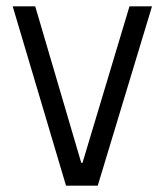

<svg xmlns="http://www.w3.org/2000/svg" viewBox="-20 -585 519 605"><path d="M188 0 20 -565H91L236 -72H240L388 -565H459L288 0Z"/></svg>

Font: Space Grotesk
Style: Regular
Weight: 400
Designer: Florian Karsten
Foundry: Florian Karsten
Version: Version 2.000